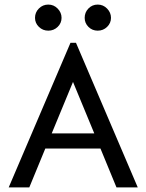

<svg xmlns="http://www.w3.org/2000/svg" viewBox="-20 -819 640 839"><path d="M489 0 419 -170H178L108 0H18L288 -632H312L582 0ZM299 -461 206 -236H392ZM191 -685Q167 -685 150 -701.5Q133 -718 133 -741Q133 -765 150 -782Q167 -799 191 -799Q215 -799 232 -781.5Q249 -764 249 -741Q249 -718 232 -701.5Q215 -685 191 -685ZM407 -685Q383 -685 366.5 -701.5Q350 -718 350 -741Q350 -765 366.5 -782Q383 -799 407 -799Q431 -799 448 -781.5Q465 -764 465 -741Q465 -718 448 -701.5Q431 -685 407 -685Z"/></svg>

Font: Inconsolata Expanded Medium
Style: Regular
Weight: 500
Width: 7
Monospace: yes
Designer: Raph Levien, Cyreal, Brenton Simpson
Foundry: Raph Levien, Cyreal, Google
Version: Version 3.001; ttfautohint (v1.8.2.53-6de2)